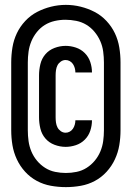

<svg xmlns="http://www.w3.org/2000/svg" viewBox="-20 -735 540 787"><path d="M250 32Q219 32 188.5 26.5Q158 21 131 6.5Q104 -8 83 -31Q62 -54 49 -82Q36 -110 31 -140Q26 -170 26 -201V-479Q26 -510 31 -540.5Q36 -571 49 -598.5Q62 -626 83.5 -649Q105 -672 132 -686Q159 -700 189 -707.5Q219 -715 250 -715Q281 -715 311 -707.5Q341 -700 368 -686Q395 -672 416.5 -649Q438 -626 451 -598.5Q464 -571 469 -540.5Q474 -510 474 -479V-201Q474 -170 469 -140Q464 -110 451 -82Q438 -54 417 -31Q396 -8 369 6.5Q342 21 311.5 26.5Q281 32 250 32ZM250 -26Q272 -26 294 -30.5Q316 -35 335 -47Q354 -59 368.5 -76.5Q383 -94 391.5 -114.5Q400 -135 403 -157Q406 -179 406 -201V-479Q406 -501 403 -523.5Q400 -546 391 -566.5Q382 -587 367.5 -604.5Q353 -622 334 -633.5Q315 -645 292.5 -649.5Q270 -654 248 -654Q226 -654 204 -649Q182 -644 163.5 -632.5Q145 -621 131 -603.5Q117 -586 108.5 -565.5Q100 -545 97 -523Q94 -501 94 -479V-201Q94 -179 97 -157Q100 -135 108.5 -114.5Q117 -94 131.5 -76.5Q146 -59 165 -47Q184 -35 206 -30.5Q228 -26 250 -26ZM249 -133Q226 -133 203.5 -141.5Q181 -150 166 -167.5Q151 -185 145.5 -208Q140 -231 140 -254V-426Q140 -449 145.5 -472Q151 -495 166 -512.5Q181 -530 203.5 -538.5Q226 -547 249 -547Q270 -547 291 -540Q312 -533 327.5 -517.5Q343 -502 350 -481Q357 -460 357 -438H289Q289 -447 286.5 -456Q284 -465 279 -472.5Q274 -480 266 -484.5Q258 -489 249 -489Q238 -489 229 -482.5Q220 -476 215.5 -467Q211 -458 209.5 -447.5Q208 -437 208 -426V-254Q208 -243 209.5 -232.5Q211 -222 215.5 -213Q220 -204 229 -197.5Q238 -191 249 -191Q258 -191 266 -195.5Q274 -200 279 -207.5Q284 -215 286.5 -224Q289 -233 289 -242H357Q357 -220 350 -199Q343 -178 327.5 -162.5Q312 -147 291 -140Q270 -133 249 -133Z"/></svg>

Font: iosevka_custom_sans_ss08 XBd
Style: Regular
Weight: 800
Designer: Belleve Invis
Foundry: Belleve Invis
Version: Version 10.3.0; ttfautohint (v1.8.3)